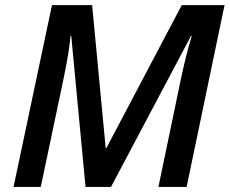

<svg xmlns="http://www.w3.org/2000/svg" viewBox="-20 -734 902 754"><path d="M315.9 0 259.8 -592.8H256.8Q252.4 -535.2 230 -426.8L140.1 0H33.2L184.1 -713.9H341.8L395 -152.8H397.9L693.8 -713.9H861.8L712.9 0H602.1L690.9 -425.8Q710 -516.6 732.9 -592.8H730L416 0Z"/></svg>

Font: f3_4961           
Style: Italic
Weight: 600
Italic angle: -12°
Foundry: Ascender Corporation
Version: Version 1.10